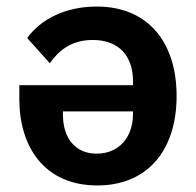

<svg xmlns="http://www.w3.org/2000/svg" viewBox="-20 -554 598 586"><path d="M39 -294V-251C39 -108 114 12 277 12C430 12 519 -95 519 -261C519 -428 429 -534 276 -534C181 -534 106 -497 63 -438L132 -361C158 -398 196 -432 263 -432C345 -432 386 -381 386 -306V-294ZM172 -214H386V-207C386 -134 342 -85 275 -85C209 -85 172 -133 172 -205Z"/></svg>

Font: Braiins Sans SemiBold
Style: Regular
Weight: 600
Designer: Mike Abbink, Paul van der Laan, Pieter van Rosmalen, Jiri Chlebus, Lubos Buracinsky
Foundry: Bold Monday, Sudetype
Version: Version 1.000;hotconv 1.0.109;makeotfexe 2.5.65596